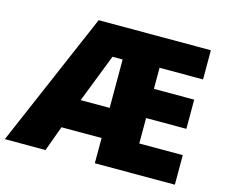

<svg xmlns="http://www.w3.org/2000/svg" viewBox="-106 -900 1152 985"><g transform="rotate(15 470.5 -408.0)"><path d="M898 -51V-208H667V-343H881V-498H667V-610H898V-765H302L-5 -51H211L260 -185H473V-51ZM319 -345 419 -602H473V-345Z"/></g></svg>

Font: Noto Sans Tamil UI Black
Style: Regular
Weight: 900
Designer: Jelle Bosma - Monotype Design Team
Foundry: Monotype Imaging Inc.
Version: Version 2.004